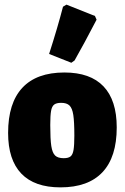

<svg xmlns="http://www.w3.org/2000/svg" viewBox="-20 -797 539 829"><path d="M484 -247Q484 -119 422.5 -53.5Q361 12 241 12Q129 12 72 -47.5Q15 -107 15 -223Q15 -352 76.5 -418Q138 -484 258 -484Q370 -484 427 -424Q484 -364 484 -247ZM197 -257Q197 -196 201.5 -166.5Q206 -137 218 -125.5Q230 -114 255 -114Q275 -114 284.5 -121.5Q294 -129 297.5 -149.5Q301 -170 301 -211Q301 -271 296.5 -300.5Q292 -330 280 -341.5Q268 -353 244 -353Q224 -353 214 -345.5Q204 -338 200.5 -318Q197 -298 197 -257ZM267 -777 390 -728 397 -712Q343 -608 302 -536L288 -526L192 -564Q229 -679 252 -768Z"/></svg>

Font: Luna Sans Black
Style: Regular
Weight: 900
Designer: Juan Pablo del Peral
Foundry: Huerta Tipografica
Version: Version 2.001; ttfautohint (v1.5)